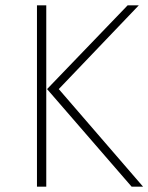

<svg xmlns="http://www.w3.org/2000/svg" viewBox="-20 -702 558 722"><path d="M201 -367 518 0H475L157 -367L460 -682H502ZM154 0H119V-682H154Z"/></svg>

Font: FiraSans
Style: Regular
Weight: 200
Designer: Carrois Corporate & Edenspiekermann AG
Foundry: Carrois Corporate GbR & Edenspiekermann AG
Version: Version 3.106;PS 003.106;hotconv 1.0.70;makeotf.lib2.5.58329